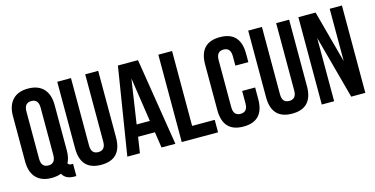

<svg xmlns="http://www.w3.org/2000/svg" viewBox="-75 -1076 2901 1486"><g transform="rotate(-15 1375.5 -332.5)"><path d="M31 -532Q31 -616 74 -662Q117 -708 198 -708Q279 -708 322 -662Q365 -616 365 -532V-168Q365 -109 344 -70Q350 -55 375 -55H385V43H370Q299 43 275 -5Q239 8 198 8Q117 8 74 -38Q31 -84 31 -168ZM141 -161Q141 -92 198 -92Q255 -92 255 -161V-539Q255 -608 198 -608Q141 -608 141 -539Z M541 -700V-160Q541 -92 598 -92Q655 -92 655 -160V-700H759V-167Q759 9 595 9Q431 9 431 -167V-700Z M1190 0H1079L1060 -127H925L906 0H805L917 -700H1078ZM939 -222H1045L992 -576Z M1241 -700H1351V-100H1532V0H1241Z M1899 -261V-168Q1899 8 1735 8Q1571 8 1571 -168V-532Q1571 -708 1735 -708Q1899 -708 1899 -532V-464H1795V-539Q1795 -608 1738 -608Q1681 -608 1681 -539V-161Q1681 -93 1738 -93Q1795 -93 1795 -161V-261Z M2071 -700V-160Q2071 -92 2128 -92Q2185 -92 2185 -160V-700H2289V-167Q2289 9 2125 9Q1961 9 1961 -167V-700Z M2462 -507V0H2363V-700H2501L2614 -281V-700H2712V0H2599Z"/></g></svg>

Font: Adderley Bold
Style: Regular
Weight: 700
Designer: gorohovskiy
Version: Version 1.003 November 13, 2017